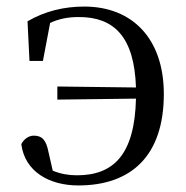

<svg xmlns="http://www.w3.org/2000/svg" viewBox="-20 -551 567 586"><path d="M155 -247 395 -250C391 -77 325 -16 215 -16C189 -16 166 -20 141 -30L128 -87C121 -123 109 -137 83 -137C68 -137 53 -127 45 -111C56 -26 132 15 219 15C380 15 480 -75 480 -264C480 -433 384 -531 237 -531C176 -531 117 -517 64 -486L70 -365H111L133 -481C161 -494 188 -499 221 -499C327 -499 390 -440 395 -284L155 -287Z"/></svg>

Font: Source Han Serif CN
Style: Regular
Weight: 400
Designer: Ryoko NISHIZUKA 西塚涼子 (kana & ideographs); Frank Grießhammer (Latin, Greek & Cyrillic); Wenlong ZHANG 张文龙 (bopomofo); San
Foundry: Adobe
Version: Version 2.003;hotconv 1.1.1;makeotfexe 2.6.0